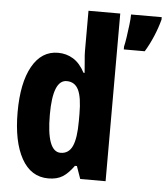

<svg xmlns="http://www.w3.org/2000/svg" viewBox="-54 -808 752 867"><g transform="rotate(5 322.0 -375.0)"><path d="M197 10Q118 10 75.5 -66.5Q33 -143 33 -276Q33 -409 75 -484Q117 -559 192 -559Q230 -559 261 -540Q292 -521 314 -479H319Q317 -512 314.5 -535.5Q312 -559 312 -578V-760H456V0H341L321 -57H312Q287 -22 261.5 -6Q236 10 197 10ZM242 -110Q279 -110 295.5 -146Q312 -182 312 -260V-292Q312 -367 295.5 -401Q279 -435 242 -435Q179 -435 179 -278Q179 -110 242 -110ZM644 -749Q634 -711 617.5 -672Q601 -633 581 -600H486V-613Q490 -629 494 -656.5Q498 -684 501.5 -712.5Q505 -741 505 -760H644Z"/></g></svg>

Font: Noto Sans Gujarati ExtraCondensed ExtraBold
Style: Regular
Weight: 800
Width: 2
Designer: Jelle Bosma - Monotype Design Team, Universal Thirst
Foundry: Monotype Imaging Inc.
Version: Version 2.106; ttfautohint (v1.8.4.7-5d5b)